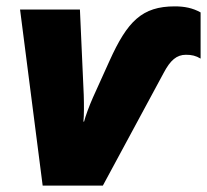

<svg xmlns="http://www.w3.org/2000/svg" viewBox="-20 -583 650 603"><path d="M114 0H303L494 -354C515 -394 535 -411 564 -411C582 -411 595 -408 610 -399V-544C585 -558 559 -563 529 -563C426 -563 380 -516 324 -392L272 -277C260 -250 248 -217 244 -201H242C244 -218 244 -256 243 -285L231 -553H43Z"/></svg>

Font: Noto Sans Black
Style: Italic
Weight: 900
Italic angle: -12°
Designer: Monotype Design Team
Foundry: Monotype Imaging Inc.
Version: Version 2.013